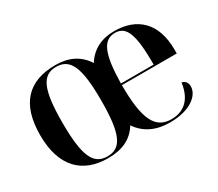

<svg xmlns="http://www.w3.org/2000/svg" viewBox="-105 -769 1134 1000"><g transform="rotate(-30 462.0 -269.0)"><path d="M298 10C382 10 444 -18 482 -81C524 -19 588 10 670 10C796 10 857 -48 857 -99C857 -119 848 -136 825 -141C812 -42 757 -1 685 -1C587 -1 549 -81 549 -284H879V-308C879 -466 793 -548 654 -548C579 -548 519 -519 480 -457C440 -520 379 -548 301 -548C136 -548 50 -457 50 -270C50 -82 144 10 298 10ZM300 0C214 0 183 -72 183 -270C183 -466 214 -538 299 -538C385 -538 416 -466 416 -270C416 -72 385 0 300 0ZM746 -294H549C552 -472 582 -538 654 -538C723 -538 746 -472 746 -294Z"/></g></svg>

Font: Noto Serif Display SemiBold
Style: Regular
Weight: 600
Designer: Monotype Design Team
Foundry: Monotype Imaging Inc.
Version: Version 2.009